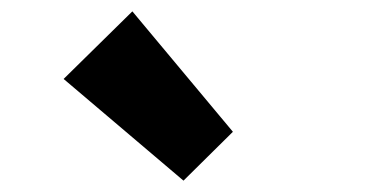

<svg xmlns="http://www.w3.org/2000/svg" viewBox="-20 -973 677 338"><path d="M303 -655 390 -741 213 -953 92 -834Z"/></svg>

Font: Noto Sans CJK JP Black
Style: Regular
Weight: 900
Designer: Ryoko NISHIZUKA (kana & ideographs); Paul D. Hunt (Latin, Greek & Cyrillic); Wenlong ZHANG (bopomofo); Sandoll Communica
Foundry: Adobe Systems Incorporated
Version: Version 1.004;PS 1.004;hotconv 1.0.82;makeotf.lib2.5.63406